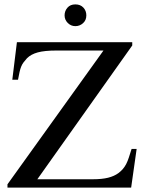

<svg xmlns="http://www.w3.org/2000/svg" viewBox="-20 -854 657 874"><path d="M373 -784Q373 -762 358 -748.5Q343 -735 323 -735Q303 -735 288.5 -749.5Q274 -764 274 -784Q274 -804 287 -819Q300 -834 323 -834Q346 -834 359.5 -819.5Q373 -805 373 -784ZM577 0H14V-15L451 -624H237Q183 -624 152 -615.5Q121 -607 103 -589Q94 -579 87.5 -570.5Q81 -562 76.5 -551Q72 -540 69 -526Q66 -512 62 -491H36L57 -662H582V-647L150 -38H402Q444 -38 472 -45Q500 -52 519 -66Q531 -75 539.5 -85Q548 -95 554.5 -107.5Q561 -120 566.5 -137Q572 -154 579 -176H602Z"/></svg>

Font: STIXGeneralUnicodeRegular
Style: Regular
Weight: 400
Designer: MicroPress Inc., with final additions and corrections provided by Coen Hoffman, Elsevier (retired)
Version: Version 1.1.0